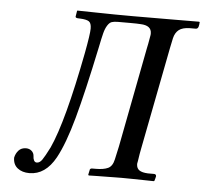

<svg xmlns="http://www.w3.org/2000/svg" viewBox="-49 -700 816 763"><g transform="rotate(5 359.0 -318.0)"><path d="M95.2 12.2Q66.4 12.2 48.1 -2.2Q29.8 -16.6 29.8 -43.9Q33.2 -60.5 44.2 -72.8Q55.2 -85 74.2 -85Q87.4 -85 96.4 -76.9Q105.5 -68.8 106 -56.2Q106 -47.4 109.6 -39.8Q113.3 -32.2 121.1 -32.2Q132.8 -32.2 142.3 -45.9Q151.9 -59.6 170.9 -97.2Q220.2 -204.6 273.9 -483.9Q288.1 -559.6 288.1 -581.1Q288.1 -603 278.1 -609.6Q268.1 -616.2 243.2 -617.2H242.2Q230 -617.2 227.1 -619.1Q223.1 -621.1 225.1 -627.9Q225.6 -630.9 226.6 -637Q227.5 -643.1 228 -646L229 -647.9Q240.7 -647.9 308.8 -646.5Q377 -645 453.1 -645Q542 -645 619.6 -645.5Q697.3 -646 713.9 -646L717.8 -645Q716.8 -643.1 716.8 -636.2Q716.3 -634.3 715.8 -630.9Q715.3 -627.4 714.8 -626Q711.9 -617.2 704.1 -617.2H680.2Q651.9 -616.7 637.2 -605.5Q622.6 -594.2 617.2 -571.8Q615.2 -564 608.9 -532.2L529.8 -125Q528.8 -120.1 525.4 -101.6Q522 -83 521 -73.2Q521 -72.3 520.5 -70.6Q520 -68.8 520 -67.9Q519 -64.9 519 -60.1Q519.5 -43.9 530.5 -36.4Q541.5 -28.8 564.9 -27.8H588.9Q598.1 -27.8 598.1 -19Q597.7 -15.1 595.5 -8.5Q593.3 -2 592.8 0L589.8 1Q589.4 1 565.2 0.5Q541 0 510 -0.5Q479 -1 461.9 -1H460Q449.7 -1 433.1 -0.7Q416.5 -0.5 399.4 -0.2Q382.3 0 366.9 0.2Q351.6 0.5 341.6 0.7Q331.5 1 331.1 1Q331.1 0.5 330.1 -0.5Q329.1 -1.5 329.1 -2L331.1 -11.2Q331.5 -12.7 332 -15.6Q332.5 -18.6 333 -20Q333 -24.4 335.9 -25.9Q337.9 -27.8 342.8 -27.8H356Q388.2 -27.8 405.8 -36.1Q423.3 -44.4 429.2 -71.8Q437 -106 440.9 -125L517.1 -521Q520.5 -535.2 526.9 -573.2Q527.8 -576.2 527.8 -583Q527.8 -614.7 483.9 -616.2Q470.7 -617.2 443.8 -617.2H405.8H394Q377.9 -617.2 368.9 -614Q359.9 -610.8 352.1 -598.4Q344.2 -585.9 339.4 -567.1Q334.5 -548.3 327.1 -511.2Q288.6 -327.6 259.5 -222.4Q230.5 -117.2 199.2 -60.1Q159.2 12.2 95.2 12.2Z"/></g></svg>

Font: Common Serif News
Style: Italic
Weight: 450
Italic angle: -12°
Designer: Philipp H. Poll, Khaled Hosny
Foundry: Stefan Peev, Context Ltd.
Version: Version 1.026